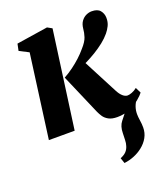

<svg xmlns="http://www.w3.org/2000/svg" viewBox="-147 -662 875 1011"><g transform="rotate(-20 291.0 -156.0)"><path d="M375 249.5 364.5 219Q386.5 210 397.8 198Q409 186 414 169Q419 154.5 419.2 136.5Q419.5 118.5 420.5 98.5Q421 60 439.2 37.2Q457.5 14.5 472.5 -5L553.5 -49Q539 -31 532 -11.2Q525 8.5 525 30.5Q525 45 528.2 66.2Q531.5 87.5 531.5 107Q531.5 137 517.5 162.5Q503.5 188 478.5 207.5Q457 224.5 430.5 235.2Q404 246 375 249.5ZM42 0 105 -469 52.5 -496 60.5 -534 235.5 -561 261.5 -546.5 186.5 0ZM423.5 9.5Q392.5 9.5 374.2 -0.8Q356 -11 346.5 -25.5Q337 -40 331 -53.5L233 -280.5Q261 -296 285 -313.8Q309 -331.5 330.2 -351Q351.5 -370.5 369.5 -392Q396 -421.5 403.5 -444.8Q411 -468 412.5 -489Q415 -514.5 426.5 -530.2Q438 -546 453.8 -553.2Q469.5 -560.5 485 -560.5Q518 -560.5 532.2 -543.2Q546.5 -526 547 -502.5Q547.5 -477.5 538 -458.2Q528.5 -439 516 -424Q499 -403.5 474.8 -384.2Q450.5 -365 423 -348.2Q395.5 -331.5 368.5 -318.2Q341.5 -305 318.5 -296L347 -344L461 -125Q472.5 -102.5 486 -90.8Q499.5 -79 512.5 -79Q522 -79 537 -84.5Q552 -90 566 -101.5L581.5 -70Q572.5 -57.5 550.2 -38.8Q528 -20 495.8 -5.2Q463.5 9.5 423.5 9.5Z"/></g></svg>

Font: Merriweather 36pt ExtraBold
Style: Italic
Weight: 800
Italic angle: -7.8°
Version: Version 2.101